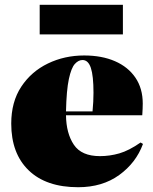

<svg xmlns="http://www.w3.org/2000/svg" viewBox="-20 -769 640 803"><path d="M307 14Q173 14 100 -56.5Q27 -127 27 -252Q27 -343 69 -406.5Q111 -470 180.5 -503.5Q250 -537 332 -537Q406 -537 461 -513Q516 -489 546.5 -444Q577 -399 577 -336Q577 -326 576.5 -314Q576 -302 575 -287H256Q257 -211 289 -163.5Q321 -116 398 -116Q439 -116 479 -127.5Q519 -139 568 -173L578 -167Q549 -88 478.5 -37Q408 14 307 14ZM256 -303H367Q369 -324 370 -343Q371 -362 371 -381Q371 -452 360 -485Q349 -518 325 -518Q308 -518 293 -501.5Q278 -485 268 -438.5Q258 -392 256 -303ZM146 -625V-749H494V-625Z"/></svg>

Font: Display Black
Style: Regular
Weight: 900
Designer: Latin by Veronika Burian and Jose Scaglione. Greek by Irene Vlachou. Cyrillic by Vera Evstafieva.
Foundry: TypeTogether
Version: Version 3.002